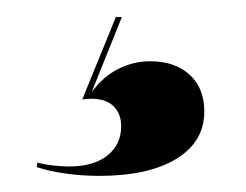

<svg xmlns="http://www.w3.org/2000/svg" viewBox="-20 -14 296 231"><path d="M99.2 197.6Q79 197.6 58.9 194.8Q38.7 191.9 24.2 187.1L25 181.5Q33.1 183.9 44 185.1Q54.8 186.3 62.9 186.3Q92.7 186.3 109.3 173Q125.8 159.7 125.8 137.9Q125.8 122.6 116.5 113.7Q107.3 104.8 89.5 104.8Q87.1 104.8 83.9 105.2Q80.6 105.6 79 105.6L119.4 6.5H126.6L90.3 96.8Q104 78.2 122.2 69Q140.3 59.7 160.5 59.7Q190.3 59.7 208.1 75.8Q225.8 91.9 225.8 120.2Q225.8 156.5 192.3 177Q158.9 197.6 99.2 197.6Z"/></svg>

Font: Playfair 144pt SemiCondensed Black
Style: Regular
Weight: 900
Width: 4
Designer: Claus Eggers Sørensen
Foundry: Claus Eggers Sørensen
Version: Version 2.203